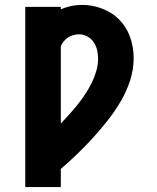

<svg xmlns="http://www.w3.org/2000/svg" viewBox="-20 -763 640 783"><path d="M83 0V-735H228V-725Q249 -734 270.5 -738.5Q292 -743 314 -743Q343 -743 370.5 -736Q398 -729 423 -715.5Q448 -702 468 -681Q488 -660 500.5 -635Q513 -610 519 -582Q525 -554 525 -525Q525 -479 510.5 -434.5Q496 -390 472.5 -350Q449 -310 420.5 -273.5Q392 -237 361 -203Q330 -169 296.5 -136.5Q263 -104 228 -74V0ZM228 -259Q246 -278 263.5 -297.5Q281 -317 297 -337Q313 -357 327.5 -379Q342 -401 353.5 -424Q365 -447 372.5 -472.5Q380 -498 380 -524Q380 -541 376 -558.5Q372 -576 362 -591Q352 -606 336 -614.5Q320 -623 303 -623Q291 -623 279.5 -620Q268 -617 258 -610.5Q248 -604 240.5 -595Q233 -586 228 -575Z"/></svg>

Font: Iosevka Curly Slab HvEx
Style: Regular
Weight: 900
Width: 7
Monospace: yes
Designer: Belleve Invis
Foundry: Belleve Invis
Version: Version 11.1.0; ttfautohint (v1.8.3)